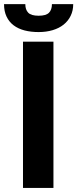

<svg xmlns="http://www.w3.org/2000/svg" viewBox="-38 -932 383 952"><path d="M227 0H76V-725.5H227ZM153.5 -773Q115 -773 83.5 -781.2Q52 -789.5 29.5 -806.5Q7 -823.5 -5.5 -849.8Q-18 -876 -18 -911.5H87.5Q87.5 -884 102 -869Q116.5 -854 153.5 -854Q190.5 -854 205 -869Q219.5 -884 219.5 -911.5H325Q325 -879.5 312.5 -853.8Q300 -828 277.5 -810Q255 -792 223.2 -782.5Q191.5 -773 153.5 -773Z"/></svg>

Font: LatoLatin Heavy
Style: Regular
Weight: 800
Designer: Lukasz Dziedzic with Adam Twardoch and Botio Nikoltchev
Foundry: tyPoland Lukasz Dziedzic
Version: Version 2.015; 2015-08-06; http://www.latofonts.com/